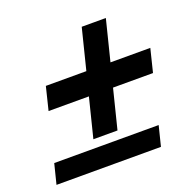

<svg xmlns="http://www.w3.org/2000/svg" viewBox="-101 -664 722 727"><g transform="rotate(-20 260.5 -300.0)"><path d="M74.3 -307.6 97.2 -400.7H260.4L301.4 -564.6H398.6L357.6 -400.7H518.1L495.1 -307.6H334L294.4 -149.3H197.2L236.8 -307.6ZM6.9 -34.7 27.1 -115.3H447.9L427.8 -34.7Z"/></g></svg>

Font: Afacad
Style: Italic
Weight: 400
Italic angle: -14°
Designer: Kristian Moeller
Foundry: Dicotype
Version: Version 1.000